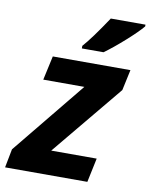

<svg xmlns="http://www.w3.org/2000/svg" viewBox="-109 -829 698 892"><g transform="rotate(10 240.5 -383.0)"><path d="M365.2 0H-22.9L-5.9 -87.9L274.9 -432.1H81.1L106 -545.9H472.2L451.2 -448.2L174.8 -113.8H389.2ZM232.4 -618.2Q271 -661.1 340.8 -766.1H504.4V-757.8Q481.9 -730.5 429.2 -683.3Q376.5 -636.2 334.5 -606H232.4Z"/></g></svg>

Font: Zoram GWebM
Style: Bold Italic
Weight: 700
Italic angle: -12°
Foundry: Ascender Corporation
Version: Version 1.000